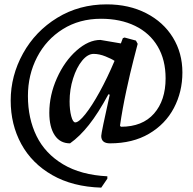

<svg xmlns="http://www.w3.org/2000/svg" viewBox="-20 -645 885 880"><path d="M29 -184Q29 -298 85.5 -400Q142 -502 242.5 -563.5Q343 -625 469 -625Q571 -625 650 -584.5Q729 -544 772.5 -473Q816 -402 816 -313Q816 -224 777 -150Q738 -76 663 -32Q588 12 484 12Q444 12 444 -22Q444 -36 483 -211L477 -213Q430 -126 387.5 -72.5Q345 -19 301 12Q255 12 230.5 -25.5Q206 -63 206 -128Q206 -209 241 -287Q276 -365 331 -413.5Q386 -462 440 -462L534 -446L543 -470L551 -473L603 -459L611 -444Q607 -428 592 -370.5Q577 -313 559 -229.5Q541 -146 530 -69L534 -64Q633 -64 686 -124.5Q739 -185 739 -286Q739 -371 702.5 -432.5Q666 -494 599 -526.5Q532 -559 443 -559Q344 -559 268 -511.5Q192 -464 150 -383Q108 -302 108 -205Q108 -102 147.5 -21.5Q187 59 269 108Q351 157 472 163V174L444 215Q313 211 219.5 157.5Q126 104 77.5 15Q29 -74 29 -184ZM505 -366Q492 -375 463.5 -386.5Q435 -398 409 -398Q382 -398 356.5 -367Q331 -336 315 -285.5Q299 -235 299 -180Q299 -141 306.5 -112.5Q314 -84 325 -84Q341 -84 371 -121.5Q401 -159 436.5 -223.5Q472 -288 505 -366Z"/></svg>

Font: Alegreya SC Medium
Style: Regular
Weight: 500
Designer: Juan Pablo del Peral
Foundry: Huerta Tipografica
Version: Version 2.007; ttfautohint (v1.6)